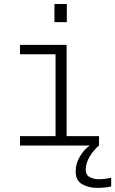

<svg xmlns="http://www.w3.org/2000/svg" viewBox="-20 -723 572 954"><path d="M79.5 0V-46.5H256V-453.5H79.5V-500H311V-46.5H472V0ZM532.5 159.5V203.5Q503.5 210.5 462 210.5Q420 210.5 388 192.2Q356 174 356 128.5Q356 89.5 377.5 53.8Q399 18 426.5 0H472Q446 21 426 54.5Q406 88 406 119Q406 146.5 426.2 157Q446.5 167.5 469 167.5Q488.5 167.5 505 165.2Q521.5 163 532.5 159.5ZM250.5 -703H312V-613H250.5Z"/></svg>

Font: Trispace ExtraLight
Style: Regular
Weight: 200
Designer: Tyler Finck
Foundry: Etcetera Type Company
Version: Version 1.210; ttfautohint (v1.8.3)